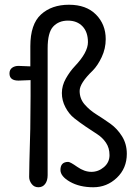

<svg xmlns="http://www.w3.org/2000/svg" viewBox="-20 -780 584 810"><path d="M58 -502 108 -500V-585Q108 -678 153 -719Q198 -760 271 -760Q344 -760 385 -718.5Q426 -677 426 -615Q426 -575 409 -539Q392 -503 371 -482Q316 -429 316 -396.5Q316 -364 336.5 -340Q357 -316 386.5 -297.5Q416 -279 445 -258.5Q474 -238 494.5 -205.5Q515 -173 515 -131Q515 -70 473 -30Q431 10 373.5 10Q316 10 275.5 -13Q235 -36 235 -63Q235 -97 268 -97Q276 -97 306 -76Q336 -55 365.5 -55Q395 -55 418.5 -75Q442 -95 442 -125.5Q442 -156 427 -178Q412 -200 390 -214Q368 -228 341.5 -246Q315 -264 293 -281.5Q271 -299 256 -327.5Q241 -356 241 -387.5Q241 -419 258 -449Q275 -479 296 -501Q351 -559 351 -602Q351 -645 328 -669Q305 -693 266.5 -693Q228 -693 204.5 -668Q181 -643 181 -576V-41Q181 -18 170.5 -4Q160 10 142 10Q124 10 113.5 -4Q103 -18 103 -33.5Q103 -49 104 -96Q109 -237 109 -375V-442L58 -440Q20 -440 20 -470Q20 -486 31 -494Q42 -502 58 -502Z"/></svg>

Font: Delius
Style: Regular
Weight: 400
Designer: Natalia Raices
Foundry: Natalia Raices
Version: Version 1.001